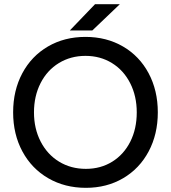

<svg xmlns="http://www.w3.org/2000/svg" viewBox="-20 -889 819 921"><path d="M43 -350Q43 -455 87 -537.5Q131 -620 210 -666Q289 -712 390 -712Q491 -712 570 -666Q649 -620 693 -537.5Q737 -455 737 -350Q737 -245 693 -162.5Q649 -80 570.5 -34Q492 12 392 12Q291 12 211.5 -34Q132 -80 87.5 -162.5Q43 -245 43 -350ZM392 -79Q463 -79 518.5 -113.5Q574 -148 605 -209.5Q636 -271 636 -350Q636 -428 604.5 -490Q573 -552 517 -586.5Q461 -621 390 -621Q319 -621 262.5 -586.5Q206 -552 174.5 -490Q143 -428 143 -350Q143 -272 175 -210Q207 -148 263.5 -113.5Q320 -79 392 -79ZM436 -869H555L423 -743H315Z"/></svg>

Font: Oak Sans Medium
Style: Regular
Weight: 500
Designer: Erik Kennedy, Walven
Foundry: Erik Kennedy, Walven
Version: Version 1.000